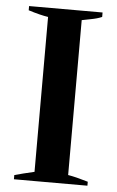

<svg xmlns="http://www.w3.org/2000/svg" viewBox="-51 -736 470 773"><g transform="rotate(5 183.5 -350.0)"><path d="M35 -17Q67 -26 115 -37V-663Q82 -668 35 -683V-700H332V-682Q314 -674 286.5 -669Q259 -664 251 -662V-36Q282 -31 332 -16V0H35Z"/></g></svg>

Font: Trirong SemiBold
Style: Regular
Weight: 600
Designer: Katatrad Team
Foundry: CadsonDemak
Version: Version 1.000